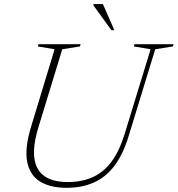

<svg xmlns="http://www.w3.org/2000/svg" viewBox="-20 -886 848 916"><path d="M163.5 -279.5Q136.5 -191 143.8 -132.8Q151 -74.5 191.5 -46Q232 -17.5 303 -17.5Q370.5 -17.5 422.2 -40.8Q474 -64 511.8 -114.5Q549.5 -165 575 -248L698.5 -651L618.5 -664.5L621.5 -675H808L805 -664.5L720.5 -651L593.5 -236Q566.5 -148 525.2 -94Q484 -40 427.2 -15Q370.5 10 297.5 10Q218.5 10 169.8 -20.8Q121 -51.5 109.2 -116.8Q97.5 -182 129.5 -285.5L240.5 -651L160.5 -664.5L163.5 -675H364.5L361.5 -664.5L277 -651ZM525.5 -742H511.5L426 -860V-866.5H471Z"/></svg>

Font: Newsreader 24pt ExtraLight
Style: Italic
Weight: 250
Italic angle: -17°
Designer: Hugues Gentile
Foundry: Production Type
Version: Version 1.003